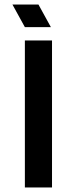

<svg xmlns="http://www.w3.org/2000/svg" viewBox="-20 -829 340 849"><path d="M90 0H210V-650H90ZM35 -809 90 -709H205L150 -809Z"/></svg>

Font: Grotesk 03
Style: Bold
Weight: 500
Designer: Frank Adebiaye, contributions by Jérémy Landes, Ariel Martín Pérez
Foundry: Velvetyne Type Foundry
Version: Version 3.000;Glyphs 3.1.2 (3150)